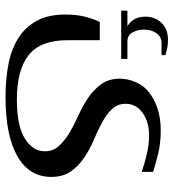

<svg xmlns="http://www.w3.org/2000/svg" viewBox="14 -452 640 709"><g transform="rotate(90 334.5 -98.0)"><path d="M77.1 -248Q42 -269.5 42 -314Q42 -349.6 64.5 -373.5Q87.4 -397.9 127.9 -397.9Q141.6 -397.9 154.8 -395.5Q168.5 -393.1 184.1 -388.2V-374H140.1Q116.7 -374 103.5 -356Q89.8 -336.9 89.8 -309.1Q89.8 -286.1 100.1 -267.1Q110.4 -248 133.8 -248H198.2V-225.1H20V-248ZM462.9 -371.1Q510.7 -371.1 551.3 -360.8Q597.7 -349.1 615.2 -342.8V-300.8Q585.9 -311 553.2 -318.8Q513.7 -328.1 481.9 -328.1Q430.7 -328.1 397.5 -304.2Q363.8 -280.3 363.8 -241.2Q363.8 -211.4 383.8 -190.4Q402.8 -170.4 434.1 -153.8Q464.8 -137.2 499 -123Q531.7 -109.4 564 -87.4Q594.2 -66.9 613.8 -38.6Q633.8 -9.8 633.8 33.2Q633.8 114.3 557.6 158.2Q481.4 202.1 337.9 202.1Q272.5 202.1 215.3 190.9Q161.1 180.2 119.6 153.8Q79.6 128.4 56.6 85.4Q34.2 43.5 34.2 -19Q34.2 -61.5 42.5 -92.8Q51.8 -127.4 62 -146H128.9V-26.9Q128.9 73.2 184.1 116.7Q239.3 160.2 348.1 160.2Q445.8 160.2 492.7 130.4Q539.1 101.1 539.1 57.1Q539.1 25.9 519 4.4Q499 -17.1 469.7 -34.7Q445.3 -49.3 404.8 -67.9Q370.6 -83.5 340.3 -104Q311 -124 291 -151.9Q271 -180.2 271 -220.2Q271 -248.5 283.2 -277.3Q294.9 -305.7 318.8 -325.7Q342.8 -345.7 378.9 -358.4Q415.5 -371.1 462.9 -371.1Z"/></g></svg>

Font: SimahzazaarabicW05-Regular
Style: Regular
Weight: 400
Designer: Ahmed zaza
Foundry: Ahmed zaza
Version: Version 1.001